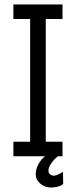

<svg xmlns="http://www.w3.org/2000/svg" viewBox="-20 -700 340 860"><path d="M115 -660H185V-20H115ZM40 -65H260V0H40ZM40 -680H260V-615H40ZM140 82Q140 58 152 35.5Q164 13 184 -2H242Q223 12 210 31Q197 50 197 64Q197 76 205 81.5Q213 87 222 87Q228 87 240.5 81.5Q253 76 262 69L263 124Q254 132 239 136Q224 140 208 140Q181 140 160.5 122.5Q140 105 140 82Z"/></svg>

Font: Teachers[wght]
Style: Regular
Weight: 400
Designer: Alfredo Marco Pradil & Chank Diesel
Version: Version 1.000;Glyphs 3.1.2 (3151)